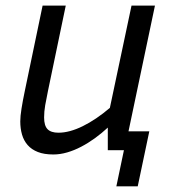

<svg xmlns="http://www.w3.org/2000/svg" viewBox="-20 -532 606 680"><path d="M361.8 0V-80.1Q340.3 -60.1 316.4 -42.7Q292.5 -25.4 267.8 -12.5Q243.2 0.5 218 7.8Q192.9 15.1 168.9 15.1Q136.2 15.1 114 6.3Q91.8 -2.4 77.9 -18.3Q64 -34.2 57.9 -55.7Q51.8 -77.1 51.8 -102.1Q51.8 -120.1 56.2 -147.5Q60.5 -174.8 67.9 -210L130.9 -512.2H212.9L149.9 -210Q144 -182.1 140.1 -159.4Q136.2 -136.7 136.2 -116.2Q136.2 -86.9 148.4 -74.5Q160.6 -62 187 -62Q226.1 -62 273.2 -85.2Q320.3 -108.4 369.1 -149.9L445.8 -512.2H528.8L435.1 -66.9H508.8L467.8 127.9H392.1L418.9 0Z"/></svg>

Font: Clear Sans
Style: Italic
Weight: 400
Italic angle: -12°
Foundry: Intel Corporation
Version: Version 1.00